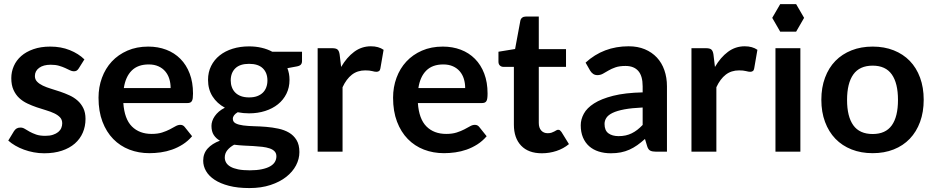

<svg xmlns="http://www.w3.org/2000/svg" viewBox="-20 -752 4630 952"><path d="M370.5 -413Q365.5 -405 360 -401.8Q354.5 -398.5 346 -398.5Q337 -398.5 326.8 -403.5Q316.5 -408.5 303 -414.8Q289.5 -421 272.2 -426Q255 -431 231.5 -431Q195 -431 174 -415.5Q153 -400 153 -375Q153 -358.5 163.8 -347.2Q174.5 -336 192.2 -327.5Q210 -319 232.5 -312.2Q255 -305.5 278.5 -297.5Q302 -289.5 324.5 -279.2Q347 -269 364.8 -253.2Q382.5 -237.5 393.2 -215.5Q404 -193.5 404 -162.5Q404 -125.5 390.5 -94.2Q377 -63 351 -40.2Q325 -17.5 286.8 -4.8Q248.5 8 199 8Q172.5 8 147.2 3.2Q122 -1.5 98.8 -10Q75.5 -18.5 55.8 -30Q36 -41.5 21 -55L49.5 -102Q55 -110.5 62.5 -115Q70 -119.5 81.5 -119.5Q93 -119.5 103.2 -113Q113.5 -106.5 127 -99Q140.5 -91.5 158.8 -85Q177 -78.5 205 -78.5Q227 -78.5 242.8 -83.8Q258.5 -89 268.8 -97.5Q279 -106 283.8 -117.2Q288.5 -128.5 288.5 -140.5Q288.5 -158.5 277.8 -170Q267 -181.5 249.2 -190Q231.5 -198.5 208.8 -205.2Q186 -212 162.2 -220Q138.5 -228 115.8 -238.8Q93 -249.5 75.2 -266Q57.5 -282.5 46.8 -306.5Q36 -330.5 36 -364.5Q36 -396 48.5 -424.5Q61 -453 85.2 -474.2Q109.5 -495.5 145.8 -508.2Q182 -521 229.5 -521Q282.5 -521 326 -503.5Q369.5 -486 398.5 -457.5Z M715 -521Q763.5 -521 804.2 -505.5Q845 -490 874.5 -460.2Q904 -430.5 920.5 -387.2Q937 -344 937 -288.5Q937 -274.5 935.8 -265.2Q934.5 -256 931.2 -250.8Q928 -245.5 922.5 -243.2Q917 -241 908.5 -241H591.5Q597 -162 634 -125Q671 -88 732 -88Q762 -88 783.8 -95Q805.5 -102 821.8 -110.5Q838 -119 850.2 -126Q862.5 -133 874 -133Q881.5 -133 887 -130Q892.5 -127 896.5 -121.5L932.5 -76.5Q912 -52.5 886.5 -36.2Q861 -20 833.2 -10.2Q805.5 -0.5 776.8 3.5Q748 7.5 721 7.5Q667.5 7.5 621.5 -10.2Q575.5 -28 541.5 -62.8Q507.5 -97.5 488 -148.8Q468.5 -200 468.5 -267.5Q468.5 -320 485.5 -366.2Q502.5 -412.5 534.2 -446.8Q566 -481 611.8 -501Q657.5 -521 715 -521ZM717.5 -432.5Q663.5 -432.5 633 -402Q602.5 -371.5 594 -315.5H826Q826 -339.5 819.5 -360.8Q813 -382 799.5 -398Q786 -414 765.5 -423.2Q745 -432.5 717.5 -432.5Z M1215 -522Q1248 -522 1277 -515.2Q1306 -508.5 1330 -495.5H1477.5V-449.5Q1477.5 -438 1471.5 -431.5Q1465.5 -425 1451 -422.5L1405 -414Q1410 -401 1412.8 -386.5Q1415.5 -372 1415.5 -356Q1415.5 -318 1400.2 -287.2Q1385 -256.5 1358.2 -235Q1331.5 -213.5 1294.8 -201.8Q1258 -190 1215 -190Q1186 -190 1158.5 -195.5Q1134.5 -181 1134.5 -163Q1134.5 -147.5 1148.8 -140.2Q1163 -133 1186.2 -130Q1209.5 -127 1239 -126.2Q1268.5 -125.5 1299.5 -123Q1330.5 -120.5 1360 -114.2Q1389.5 -108 1412.8 -94.5Q1436 -81 1450.2 -57.8Q1464.5 -34.5 1464.5 2Q1464.5 36 1447.8 68Q1431 100 1399.2 125Q1367.5 150 1321.5 165.2Q1275.5 180.5 1216.5 180.5Q1158 180.5 1115 169.2Q1072 158 1043.8 139.2Q1015.5 120.5 1001.5 96Q987.5 71.5 987.5 45Q987.5 9 1009.5 -15.5Q1031.5 -40 1070.5 -54.5Q1051.5 -65 1040 -82.5Q1028.5 -100 1028.5 -128Q1028.5 -139.5 1032.5 -151.8Q1036.5 -164 1044.8 -176Q1053 -188 1065.5 -198.8Q1078 -209.5 1095 -218Q1056 -239 1033.8 -274Q1011.5 -309 1011.5 -356Q1011.5 -394 1026.8 -424.8Q1042 -455.5 1069.2 -477.2Q1096.5 -499 1133.8 -510.5Q1171 -522 1215 -522ZM1350.5 23Q1350.5 8 1341.5 -1.5Q1332.5 -11 1317 -16.2Q1301.5 -21.5 1280.8 -24Q1260 -26.5 1236.8 -27.8Q1213.5 -29 1188.8 -30.2Q1164 -31.5 1141 -34.5Q1120 -23 1107.2 -7.2Q1094.5 8.5 1094.5 29Q1094.5 42.5 1101.2 54.2Q1108 66 1122.8 74.5Q1137.5 83 1161 87.8Q1184.5 92.5 1218.5 92.5Q1253 92.5 1278 87.2Q1303 82 1319.2 72.8Q1335.5 63.5 1343 50.8Q1350.5 38 1350.5 23ZM1215 -269Q1238 -269 1255 -275.2Q1272 -281.5 1283.2 -292.5Q1294.5 -303.5 1300.2 -319Q1306 -334.5 1306 -353Q1306 -391 1283.2 -413.2Q1260.5 -435.5 1215 -435.5Q1169.5 -435.5 1146.8 -413.2Q1124 -391 1124 -353Q1124 -335 1129.8 -319.5Q1135.5 -304 1146.8 -292.8Q1158 -281.5 1175.2 -275.2Q1192.5 -269 1215 -269Z M1555 0V-513H1627.5Q1646.5 -513 1654 -506Q1661.5 -499 1664 -482L1671.5 -420Q1699 -467.5 1736 -495Q1773 -522.5 1819 -522.5Q1857 -522.5 1882 -505L1866 -412.5Q1864.5 -403.5 1859.5 -399.8Q1854.5 -396 1846 -396Q1838.5 -396 1825.5 -399.5Q1812.5 -403 1791 -403Q1752.5 -403 1725 -381.8Q1697.5 -360.5 1678.5 -319.5V0Z M2175.5 -521Q2224 -521 2264.8 -505.5Q2305.5 -490 2335 -460.2Q2364.5 -430.5 2381 -387.2Q2397.5 -344 2397.5 -288.5Q2397.5 -274.5 2396.2 -265.2Q2395 -256 2391.8 -250.8Q2388.5 -245.5 2383 -243.2Q2377.5 -241 2369 -241H2052Q2057.5 -162 2094.5 -125Q2131.5 -88 2192.5 -88Q2222.5 -88 2244.2 -95Q2266 -102 2282.2 -110.5Q2298.5 -119 2310.8 -126Q2323 -133 2334.5 -133Q2342 -133 2347.5 -130Q2353 -127 2357 -121.5L2393 -76.5Q2372.5 -52.5 2347 -36.2Q2321.5 -20 2293.8 -10.2Q2266 -0.5 2237.2 3.5Q2208.5 7.5 2181.5 7.5Q2128 7.5 2082 -10.2Q2036 -28 2002 -62.8Q1968 -97.5 1948.5 -148.8Q1929 -200 1929 -267.5Q1929 -320 1946 -366.2Q1963 -412.5 1994.8 -446.8Q2026.5 -481 2072.2 -501Q2118 -521 2175.5 -521ZM2178 -432.5Q2124 -432.5 2093.5 -402Q2063 -371.5 2054.5 -315.5H2286.5Q2286.5 -339.5 2280 -360.8Q2273.5 -382 2260 -398Q2246.5 -414 2226 -423.2Q2205.5 -432.5 2178 -432.5Z M2666.5 8Q2600 8 2564 -29.8Q2528 -67.5 2528 -134V-420.5H2476Q2466 -420.5 2458.8 -427Q2451.5 -433.5 2451.5 -446.5V-495.5L2534 -509L2560 -649Q2562 -659 2569.2 -664.5Q2576.5 -670 2587.5 -670H2651.5V-508.5H2786.5V-420.5H2651.5V-142.5Q2651.5 -118.5 2663.5 -105Q2675.5 -91.5 2695.5 -91.5Q2707 -91.5 2714.8 -94.2Q2722.5 -97 2728.2 -100Q2734 -103 2738.5 -105.8Q2743 -108.5 2747.5 -108.5Q2753 -108.5 2756.5 -105.8Q2760 -103 2764 -97.5L2801 -37.5Q2774 -15 2739 -3.5Q2704 8 2666.5 8Z M3287 0H3231.5Q3214 0 3204 -5.2Q3194 -10.5 3189 -26.5L3178 -63Q3158.5 -45.5 3139.8 -32.2Q3121 -19 3101 -10Q3081 -1 3058.5 3.5Q3036 8 3008.5 8Q2976 8 2948.5 -0.8Q2921 -9.5 2901.2 -27Q2881.5 -44.5 2870.5 -70.5Q2859.5 -96.5 2859.5 -131Q2859.5 -160 2874.8 -188.2Q2890 -216.5 2925.5 -239.2Q2961 -262 3020 -277Q3079 -292 3166.5 -294V-324Q3166.5 -375.5 3144.8 -400.2Q3123 -425 3081.5 -425Q3051.5 -425 3031.5 -418Q3011.5 -411 2996.8 -402.2Q2982 -393.5 2969.5 -386.5Q2957 -379.5 2942 -379.5Q2929.5 -379.5 2920.5 -386Q2911.5 -392.5 2906 -402L2883.5 -441.5Q2972 -522.5 3097 -522.5Q3142 -522.5 3177.2 -507.8Q3212.5 -493 3237 -466.8Q3261.5 -440.5 3274.2 -404Q3287 -367.5 3287 -324ZM3047 -77Q3066 -77 3082 -80.5Q3098 -84 3112.2 -91Q3126.5 -98 3139.8 -108.2Q3153 -118.5 3166.5 -132.5V-219Q3112.5 -216.5 3076.2 -209.8Q3040 -203 3018 -192.5Q2996 -182 2986.8 -168Q2977.5 -154 2977.5 -137.5Q2977.5 -105 2996.8 -91Q3016 -77 3047 -77Z M3408.5 0V-513H3481Q3500 -513 3507.5 -506Q3515 -499 3517.5 -482L3525 -420Q3552.5 -467.5 3589.5 -495Q3626.5 -522.5 3672.5 -522.5Q3710.5 -522.5 3735.5 -505L3719.5 -412.5Q3718 -403.5 3713 -399.8Q3708 -396 3699.5 -396Q3692 -396 3679 -399.5Q3666 -403 3644.5 -403Q3606 -403 3578.5 -381.8Q3551 -360.5 3532 -319.5V0Z M3948.5 -513V0H3825V-513ZM3967 -663.5 3927.5 -731.5H3848.5L3809 -663.5L3848.5 -595H3927.5Z M4307 -521Q4364.5 -521 4411.2 -502.5Q4458 -484 4491 -450Q4524 -416 4542 -367Q4560 -318 4560 -257.5Q4560 -196.5 4542 -147.5Q4524 -98.5 4491 -64Q4458 -29.5 4411.2 -11Q4364.5 7.5 4307 7.5Q4249.5 7.5 4202.5 -11Q4155.5 -29.5 4122.2 -64Q4089 -98.5 4070.8 -147.5Q4052.5 -196.5 4052.5 -257.5Q4052.5 -318 4070.8 -367Q4089 -416 4122.2 -450Q4155.5 -484 4202.5 -502.5Q4249.5 -521 4307 -521ZM4307 -87.5Q4371 -87.5 4401.8 -130.5Q4432.5 -173.5 4432.5 -256.5Q4432.5 -339.5 4401.8 -383Q4371 -426.5 4307 -426.5Q4242 -426.5 4211 -382.8Q4180 -339 4180 -256.5Q4180 -174 4211 -130.8Q4242 -87.5 4307 -87.5Z"/></svg>

Font: LatoHex
Style: Bold
Weight: 700
Designer: Lukasz Dziedzic
Foundry: tyPoland Lukasz Dziedzic
Version: Version 1.104; Western+Polish opensource